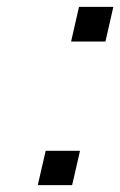

<svg xmlns="http://www.w3.org/2000/svg" viewBox="-20 -539 350 559"><path d="M90 0 113 -100H213L190 0ZM187 -418 210 -519H310L287 -418Z"/></svg>

Font: Miedinger
Style: Italic
Weight: 400
Italic angle: -13°
Version: Version 001.000